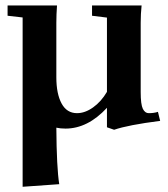

<svg xmlns="http://www.w3.org/2000/svg" viewBox="-20 -469 627 717"><path d="M224.6 11.2Q205.6 11.2 190.4 7.8Q191.4 157.2 201.2 218.8L64.5 228.5V-403.8L8.3 -410.2V-448.7H192.9Q190.4 -414.6 190.4 -383.8V-180.2Q190.4 -118.7 210 -82.5Q229.5 -46.4 267.6 -46.4Q297.4 -46.4 327.6 -67.9Q357.9 -89.4 379.4 -126V-403.3L323.7 -410.2V-448.7H508.8Q505.4 -417 505.4 -383.8V-125.5Q505.4 -79.1 513.4 -62.7Q521.5 -46.4 535.2 -46.4Q555.2 -46.4 569.8 -51.3L578.1 -17.6Q458.5 -2.4 406.2 15.6L379.4 6.3V-66.4Q307.6 11.2 224.6 11.2Z"/></svg>

Font: Elstob 8pt
Style: Bold
Weight: 700
Designer: Peter S. Baker
Version: Version 1.015